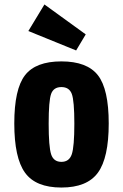

<svg xmlns="http://www.w3.org/2000/svg" viewBox="-20 -830 551 860"><path d="M44 -277Q44 -123 92 -56.5Q140 10 255 10Q370 10 418.5 -56.5Q467 -123 467 -277Q467 -431 418.5 -493Q370 -555 255 -555Q140 -555 92 -493Q44 -431 44 -277ZM198 -276Q198 -379 209 -409.5Q220 -440 255 -440Q290 -440 301.5 -409.5Q313 -379 313 -276Q313 -173 301.5 -139Q290 -105 255 -105Q220 -105 209 -139Q198 -173 198 -276ZM364 -676 179 -810 107 -691 321 -604Z"/></svg>

Font: Secuela Black
Style: Regular
Weight: 900
Designer: Fernando Haro
Foundry: deFharo
Version: Version 1.704